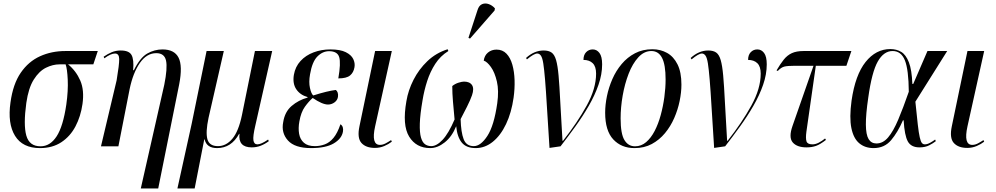

<svg xmlns="http://www.w3.org/2000/svg" viewBox="-20 -823 5604 1080"><path d="M205 10Q107 10 64.5 -59Q22 -128 39 -247Q53 -350 96.5 -413.5Q140 -477 205 -506.5Q270 -536 348 -536H530L505 -461H363Q408 -424 431.5 -370Q455 -316 444 -238Q434 -168 404.5 -112Q375 -56 325 -23Q275 10 205 10ZM208 0Q262 0 298.5 -56Q335 -112 353 -235Q364 -313 361 -375Q358 -437 349 -461H315Q277 -461 238.5 -442Q200 -423 170 -375.5Q140 -328 128 -244Q111 -121 128 -60.5Q145 0 208 0Z M772 237 904 -346Q923 -440 914 -482Q905 -524 859 -524Q805 -524 766.5 -468.5Q728 -413 709 -321L646 0H548L636 -371Q651 -460 650.5 -491Q650 -522 627 -522Q603 -522 567 -495L563 -504Q586 -520 609 -529.5Q632 -539 659 -539Q706 -539 720 -513.5Q734 -488 729 -428H733Q768 -499 808.5 -522Q849 -545 894 -545Q961 -545 984.5 -498.5Q1008 -452 988 -349L870 237Z M978 237 1058 -126 1142 -536H1239L1153 -160Q1136 -80 1146.5 -40.5Q1157 -1 1206 -1Q1252 -1 1287 -42.5Q1322 -84 1341 -176L1414 -536H1511L1416 -116Q1402 -56 1405.5 -33.5Q1409 -11 1428 -11Q1449 -11 1488 -38L1492 -29Q1471 -13 1447 -3.5Q1423 6 1396 6Q1319 6 1327 -70H1325Q1281 10 1201 10Q1142 10 1131 -39H1129L1075 237Z M1730 10Q1638 10 1599.5 -33Q1561 -76 1573 -136Q1582 -194 1620.5 -227Q1659 -260 1710 -274V-277Q1668 -289 1646.5 -321Q1625 -353 1633 -402Q1641 -448 1670.5 -480Q1700 -512 1744 -528.5Q1788 -545 1838 -545Q1894 -545 1925 -529.5Q1956 -514 1967 -491Q1978 -468 1974 -445Q1969 -415 1949 -398.5Q1929 -382 1883 -382Q1898 -468 1888 -501.5Q1878 -535 1831 -535Q1795 -535 1765.5 -505.5Q1736 -476 1724 -405Q1716 -361 1723.5 -328Q1731 -295 1742 -286Q1783 -299 1814 -306.5Q1845 -314 1869 -317Q1876 -312 1879.5 -302Q1883 -292 1881 -278Q1878 -259 1861.5 -247Q1845 -235 1825 -235Q1793 -235 1739 -272Q1717 -253 1695 -222.5Q1673 -192 1664 -140Q1657 -102 1662.5 -70.5Q1668 -39 1689.5 -20Q1711 -1 1751 -1Q1780 -1 1807 -11Q1834 -21 1856 -47.5Q1878 -74 1895 -124Q1914 -112 1909 -82Q1902 -43 1857.5 -16.5Q1813 10 1730 10Z M2089 9Q2038 9 2013 -19Q1988 -47 2002 -113L2090 -536H2184L2090 -112Q2067 -8 2117 -8Q2133 -8 2149 -16.5Q2165 -25 2180 -35L2184 -26Q2166 -12 2141.5 -1.5Q2117 9 2089 9Z M2400 10Q2321 10 2281.5 -54.5Q2242 -119 2266 -254Q2276 -315 2306 -374Q2336 -433 2384 -479Q2432 -525 2498 -546L2502 -536Q2457 -508 2428.5 -464Q2400 -420 2383 -367.5Q2366 -315 2357 -260Q2343 -179 2341.5 -128Q2340 -77 2348 -49.5Q2356 -22 2371 -11.5Q2386 -1 2406 -1Q2436 -1 2469.5 -36.5Q2503 -72 2537 -151Q2532 -204 2528 -251Q2524 -298 2524 -339Q2540 -352 2559.5 -358Q2579 -364 2590 -364Q2622 -364 2635 -344.5Q2648 -325 2635 -287Q2626 -261 2606.5 -222Q2587 -183 2571 -153Q2573 -79 2588 -40Q2603 -1 2645 -1Q2684 -1 2721.5 -58.5Q2759 -116 2777 -242Q2787 -313 2775 -364.5Q2763 -416 2741.5 -446Q2720 -476 2701 -482Q2705 -511 2725 -527.5Q2745 -544 2773 -544Q2807 -544 2829 -521Q2851 -498 2862 -459Q2873 -420 2874.5 -372Q2876 -324 2869 -274Q2857 -189 2826.5 -125Q2796 -61 2752 -25.5Q2708 10 2656 10Q2603 10 2577.5 -21Q2552 -52 2546 -113Q2522 -54 2481.5 -22Q2441 10 2400 10ZM2624 -606 2615 -610 2666 -766Q2674 -792 2691.5 -799.5Q2709 -807 2729 -800Q2749 -793 2764 -776L2762 -764Z M3071 9Q3062 -127 3056.5 -221Q3051 -315 3046 -374.5Q3041 -434 3036 -466Q3031 -498 3022.5 -510Q3014 -522 3002 -522Q2984 -522 2944 -489L2939 -497Q2985 -539 3038 -539Q3066 -539 3082.5 -527.5Q3099 -516 3108 -485Q3117 -454 3122 -397.5Q3127 -341 3131.5 -251Q3136 -161 3144 -31H3147Q3228 -134 3280.5 -229.5Q3333 -325 3333 -409Q3333 -449 3314 -467.5Q3295 -486 3262 -486Q3262 -514 3277 -529.5Q3292 -545 3314 -545Q3337 -545 3352 -525Q3367 -505 3367 -461Q3367 -405 3346.5 -346Q3326 -287 3292 -228Q3258 -169 3216.5 -111.5Q3175 -54 3133 0Z M3549 10Q3475 10 3429.5 -39Q3384 -88 3384 -189Q3384 -233 3394 -282Q3404 -331 3424.5 -378Q3445 -425 3477 -463Q3509 -501 3552 -523.5Q3595 -546 3650 -546Q3695 -546 3732 -525.5Q3769 -505 3791 -461Q3813 -417 3813 -347Q3813 -304 3803 -255Q3793 -206 3772.5 -159Q3752 -112 3720.5 -74Q3689 -36 3646.5 -13Q3604 10 3549 10ZM3552 0Q3587 0 3614.5 -23.5Q3642 -47 3662.5 -86.5Q3683 -126 3696.5 -175.5Q3710 -225 3717 -277Q3724 -329 3724 -376Q3724 -459 3704 -497.5Q3684 -536 3644 -536Q3603 -536 3570.5 -500.5Q3538 -465 3516 -408Q3494 -351 3482.5 -285Q3471 -219 3471 -157Q3471 -70 3492.5 -35Q3514 0 3552 0Z M3997 9Q3988 -127 3982.5 -221Q3977 -315 3972 -374.5Q3967 -434 3962 -466Q3957 -498 3948.5 -510Q3940 -522 3928 -522Q3910 -522 3870 -489L3865 -497Q3911 -539 3964 -539Q3992 -539 4008.5 -527.5Q4025 -516 4034 -485Q4043 -454 4048 -397.5Q4053 -341 4057.5 -251Q4062 -161 4070 -31H4073Q4154 -134 4206.5 -229.5Q4259 -325 4259 -409Q4259 -449 4240 -467.5Q4221 -486 4188 -486Q4188 -514 4203 -529.5Q4218 -545 4240 -545Q4263 -545 4278 -525Q4293 -505 4293 -461Q4293 -405 4272.5 -346Q4252 -287 4218 -228Q4184 -169 4142.5 -111.5Q4101 -54 4059 0Z M4517 6Q4463 6 4439 -22Q4415 -50 4438 -115L4556 -453H4451Q4410 -453 4392 -448.5Q4374 -444 4355 -424L4348 -427Q4369 -463 4388.5 -487.5Q4408 -512 4434 -524Q4460 -536 4500 -536H4769L4741 -453H4569L4516 -82Q4511 -45 4516.5 -28Q4522 -11 4550 -11Q4567 -11 4585.5 -20.5Q4604 -30 4621 -44L4626 -36Q4594 -11 4570.5 -2.5Q4547 6 4517 6Z M4894 10Q4846 10 4813.5 -17Q4781 -44 4769 -102.5Q4757 -161 4770 -257Q4791 -402 4849 -474.5Q4907 -547 4988 -547Q5023 -547 5049.5 -531Q5076 -515 5092.5 -472.5Q5109 -430 5112 -351H5117L5197 -536H5308L5129 -251Q5137 -171 5142.5 -123Q5148 -75 5153.5 -51Q5159 -27 5165.5 -19Q5172 -11 5182 -11Q5196 -11 5213 -20.5Q5230 -30 5240 -38L5244 -29Q5229 -17 5206.5 -5.5Q5184 6 5152 6Q5105 6 5086.5 -27.5Q5068 -61 5063 -146H5059Q5030 -79 4992.5 -34.5Q4955 10 4894 10ZM4910 -16Q4947 -16 4976 -50.5Q5005 -85 5032.5 -150Q5060 -215 5092 -307Q5091 -431 5070 -483.5Q5049 -536 5001 -536Q4951 -536 4917.5 -477Q4884 -418 4864 -274Q4850 -179 4850.5 -122Q4851 -65 4866 -40.5Q4881 -16 4910 -16Z M5421 9Q5370 9 5345 -19Q5320 -47 5334 -113L5422 -536H5516L5422 -112Q5399 -8 5449 -8Q5465 -8 5481 -16.5Q5497 -25 5512 -35L5516 -26Q5498 -12 5473.5 -1.5Q5449 9 5421 9Z"/></svg>

Font: Noto Serif Display Condensed
Style: Italic
Weight: 400
Width: 3
Italic angle: -12°
Designer: Monotype Design Team
Foundry: Monotype Imaging Inc.
Version: Version 2.009